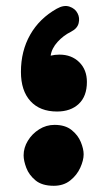

<svg xmlns="http://www.w3.org/2000/svg" viewBox="-20 -553 354 631"><path d="M167.5 -186.5Q111.3 -186.5 80.1 -220.7Q48.8 -254.9 48.8 -316.9Q48.8 -385.3 79.1 -438.7Q109.4 -492.2 166.5 -524.4Q189.9 -537.6 208.5 -531.2Q227.1 -524.9 234.9 -509.3Q242.7 -494.6 238.5 -477.1Q234.4 -459.5 213.4 -448.7Q188.5 -436.5 169.2 -415.3Q149.9 -394 146.5 -370.1Q160.2 -373.5 175.3 -373.5Q215.3 -373.5 240.5 -348.6Q265.6 -323.7 265.6 -283.7Q265.6 -236.8 239 -211.7Q212.4 -186.5 167.5 -186.5ZM57.6 -42.5Q57.6 -67.4 71.5 -90.3Q85.4 -113.3 108.6 -127.9Q131.8 -142.6 159.2 -142.6Q194.3 -142.6 215.3 -125.7Q236.3 -108.9 245.6 -86.2Q254.9 -63.5 254.9 -45.9Q254.9 -26.4 243.9 -2Q232.9 22.5 210.9 40Q189 57.6 156.7 57.6Q118.2 57.6 96.7 39.8Q75.2 22 66.4 -1.5Q57.6 -24.9 57.6 -42.5Z"/></svg>

Font: Mikhak-FD Black
Style: Regular
Weight: 900
Designer: Amin Abedi
Version: Version 3.2